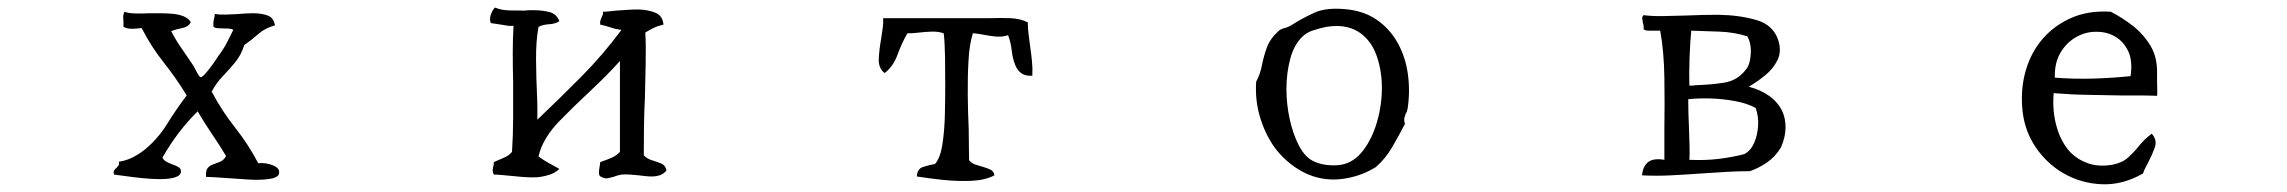

<svg xmlns="http://www.w3.org/2000/svg" viewBox="-20 -509 6040 507"><path d="M717 -52Q716 -39 687 -36Q665 -33 634.5 -35Q604 -37 576 -39Q560 -40 546 -41Q532 -42 524 -42Q523 -59 528.5 -65.5Q534 -72 543 -75Q552 -78 561.5 -82Q571 -86 577 -97Q559 -127 539.5 -155.5Q520 -184 502 -215Q449 -163 409 -93Q412 -86 419.5 -82Q427 -78 435 -75Q444 -72 451 -68Q458 -64 458 -56Q457 -45 441.5 -40.5Q426 -36 403 -36Q381 -36 356.5 -38.5Q332 -41 311.5 -44Q291 -47 281 -48Q279 -56 281.5 -59.5Q284 -63 288 -66Q291 -69 293 -72Q295 -75 294 -82Q314 -85 330.5 -93.5Q347 -102 361 -113Q396 -141 421.5 -182Q447 -223 473 -257Q445 -303 412 -344.5Q379 -386 354 -435Q351 -435 345 -434Q336 -433 326.5 -433Q317 -433 306 -438Q306 -442 306 -445.5Q306 -449 306 -453Q305 -460 305.5 -467Q306 -474 309 -478Q319 -474 336 -473.5Q353 -473 373 -474Q387 -474 401.5 -474Q416 -474 430 -473Q449 -472 463.5 -466.5Q478 -461 484 -450Q477 -438 461.5 -435Q446 -432 432 -427Q443 -405 459 -382Q475 -359 491 -335Q493 -331 500 -318Q507 -305 510 -305Q514 -305 523.5 -316Q533 -327 543 -341Q553 -355 557 -362Q558 -363 558 -363Q572 -382 580 -398Q588 -414 596 -430Q592 -433 584.5 -433.5Q577 -434 569 -434Q562 -434 555 -434.5Q548 -435 544 -438Q543 -445 543.5 -450Q544 -455 545 -459Q546 -462 546.5 -465Q547 -468 547 -472Q560 -470 576.5 -470.5Q593 -471 610 -472Q619 -473 629 -473.5Q639 -474 648 -474Q671 -474 687 -468Q703 -462 706 -442Q680 -435 662.5 -419.5Q645 -404 625 -390Q617 -364 601 -344.5Q585 -325 568 -307.5Q551 -290 539 -267Q566 -216 600.5 -172.5Q635 -129 662 -78Q682 -80 700.5 -72.5Q719 -65 717 -52Z M1740 -59Q1733 -50 1723 -46.5Q1713 -43 1701 -43Q1693 -43 1684 -44Q1675 -45 1667 -46Q1655 -47 1643.5 -48Q1632 -49 1621 -48Q1615 -47 1610 -45.5Q1605 -44 1600 -42Q1592 -40 1585.5 -38.5Q1579 -37 1572 -40Q1561 -43 1561.5 -53Q1562 -63 1564 -73Q1565 -79 1565 -81Q1580 -86 1594 -92Q1608 -98 1617 -108V-348Q1583 -310 1539.5 -269.5Q1496 -229 1457 -189Q1438 -170 1423 -146Q1408 -122 1402 -96Q1415 -86 1429 -78.5Q1443 -71 1457 -63Q1447 -53 1432 -48Q1417 -43 1400 -41Q1382 -40 1362.5 -41.5Q1343 -43 1325 -45Q1314 -46 1303.5 -47Q1293 -48 1284 -48Q1281 -54 1281 -58Q1281 -62 1282 -67Q1283 -70 1283.5 -73Q1284 -76 1284 -81Q1297 -87 1310.5 -92.5Q1324 -98 1332 -108Q1335 -153 1335 -200Q1335 -247 1335 -292Q1334 -332 1334 -369.5Q1334 -407 1336 -441Q1330 -440 1321.5 -441Q1313 -442 1303 -444Q1297 -445 1290 -446Q1283 -447 1276 -448Q1272 -458 1276 -470Q1280 -482 1287 -489Q1304 -482 1325 -481.5Q1346 -481 1366 -481Q1372 -482 1378 -482Q1384 -482 1390 -482Q1413 -482 1431.5 -477Q1450 -472 1457 -453Q1447 -446 1430 -445Q1413 -444 1402 -438Q1395 -400 1395.5 -350.5Q1396 -301 1398 -259Q1399 -239 1399 -222Q1399 -205 1399 -193Q1458 -249 1515 -306.5Q1572 -364 1621 -430Q1605 -432 1592.5 -436.5Q1580 -441 1565 -444Q1564 -451 1565.5 -455Q1567 -459 1568 -462Q1570 -466 1571.5 -469.5Q1573 -473 1572 -478Q1579 -478 1588 -479Q1597 -480 1607 -481Q1622 -482 1637 -483Q1652 -484 1667 -484Q1693 -483 1711.5 -475Q1730 -467 1732 -444Q1718 -441 1706.5 -435.5Q1695 -430 1684 -423Q1686 -387 1685 -343Q1684 -299 1683 -252Q1681 -213 1680.5 -174.5Q1680 -136 1680 -99Q1688 -90 1701 -86Q1714 -82 1725.5 -77.5Q1737 -73 1740 -59Z M2706 -309Q2687 -308 2676.5 -316Q2666 -324 2661 -337Q2654 -354 2651.5 -376Q2649 -398 2642 -416Q2626 -411 2610 -412.5Q2594 -414 2579 -417Q2571 -418 2564 -419.5Q2557 -421 2549 -421Q2540 -393 2537.5 -350Q2535 -307 2535.5 -258.5Q2536 -210 2538 -168Q2538 -143 2538.5 -122Q2539 -101 2539 -86Q2545 -78 2555.5 -74.5Q2566 -71 2577 -68Q2587 -65 2595.5 -61Q2604 -57 2606 -46Q2581 -33 2544.5 -31.5Q2508 -30 2470 -34Q2432 -38 2401 -43Q2402 -63 2417 -68Q2432 -73 2449 -76Q2463 -92 2468.5 -127.5Q2474 -163 2475 -205Q2476 -247 2476 -283Q2476 -318 2475.5 -357Q2475 -396 2472 -421Q2458 -426 2441 -425.5Q2424 -425 2407 -423Q2399 -422 2391 -421.5Q2383 -421 2376 -421Q2361 -395 2350 -364.5Q2339 -334 2316 -316Q2299 -329 2300.5 -355Q2302 -381 2307 -408Q2309 -422 2311 -436Q2313 -450 2312 -461Q2320 -461 2335.5 -461Q2351 -461 2370 -461Q2399 -461 2432.5 -461Q2466 -461 2497.5 -461Q2529 -461 2552 -461Q2575 -461 2583 -461Q2586 -461 2589 -461Q2592 -461 2595 -461Q2622 -462 2648 -461Q2674 -460 2694 -450Q2694 -435 2696 -419.5Q2698 -404 2700 -388Q2703 -368 2705 -348Q2707 -328 2706 -309Z M3697 -222Q3696 -218 3695 -215Q3694 -212 3692 -209Q3690 -204 3688.5 -198Q3687 -192 3690 -182Q3674 -151 3656 -120Q3638 -89 3612 -67Q3585 -51 3558.5 -43.5Q3532 -36 3506 -35Q3457 -34 3415 -58Q3373 -82 3344 -122Q3320 -157 3307 -200.5Q3294 -244 3297 -293Q3308 -314 3312.5 -337.5Q3317 -361 3325.5 -384Q3334 -407 3356 -427Q3361 -432 3372.5 -435Q3384 -438 3394 -445Q3423 -463 3452 -476Q3481 -489 3530 -485Q3580 -481 3614.5 -457.5Q3649 -434 3670 -397Q3691 -360 3697.5 -314.5Q3704 -269 3697 -222ZM3629 -277Q3629 -320 3616.5 -358Q3604 -396 3577 -418Q3560 -432 3536.5 -437.5Q3513 -443 3482 -438Q3463 -434 3446.5 -428.5Q3430 -423 3419 -412Q3397 -391 3387 -353.5Q3377 -316 3377 -274Q3377 -234 3385.5 -195Q3394 -156 3409 -126.5Q3424 -97 3445 -85Q3462 -76 3483 -73.5Q3504 -71 3522 -74Q3555 -80 3579 -111Q3603 -142 3616 -186.5Q3629 -231 3629 -277Z M4686 -216Q4695 -197 4695 -172.5Q4695 -148 4683 -120Q4668 -95 4646 -80Q4624 -65 4601 -57Q4569 -57 4537 -55Q4505 -53 4474 -51Q4432 -48 4392.5 -46Q4353 -44 4316 -46Q4318 -69 4331.5 -80.5Q4345 -92 4375 -87Q4375 -106 4375 -126Q4375 -146 4375 -168Q4376 -234 4375 -303.5Q4374 -373 4364 -428Q4360 -428 4356.5 -428Q4353 -428 4349 -428Q4340 -428 4332.5 -428Q4325 -428 4320 -432Q4321 -437 4320 -441.5Q4319 -446 4318 -450Q4317 -455 4316.5 -460Q4316 -465 4320 -469Q4342 -466 4371 -466.5Q4400 -467 4432 -468Q4453 -469 4475 -469.5Q4497 -470 4518 -470Q4574 -469 4618.5 -456Q4663 -443 4676 -402Q4685 -373 4673.5 -350Q4662 -327 4641 -310Q4620 -293 4598 -280Q4629 -272 4652 -255.5Q4675 -239 4686 -216ZM4616 -224Q4594 -236 4562 -242Q4530 -248 4497 -249Q4464 -250 4438 -247Q4438 -230 4438.5 -210Q4439 -190 4440 -170Q4441 -144 4441.5 -121.5Q4442 -99 4441 -87Q4483 -85 4519 -89.5Q4555 -94 4586 -102Q4603 -111 4612 -131.5Q4621 -152 4622.5 -177Q4624 -202 4616 -224ZM4594 -413Q4560 -424 4520 -425.5Q4480 -427 4446 -428Q4443 -399 4441.5 -356.5Q4440 -314 4441 -283Q4445 -283 4449 -283Q4453 -283 4457 -284Q4495 -285 4531.5 -290.5Q4568 -296 4590 -325Q4601 -337 4603 -365.5Q4605 -394 4594 -413Z M5676 -256Q5650 -257 5626 -257Q5602 -257 5578 -257Q5538 -258 5495.5 -258.5Q5453 -259 5403 -263Q5399 -217 5410.5 -175.5Q5422 -134 5447 -107Q5467 -87 5494.5 -77.5Q5522 -68 5558 -74Q5584 -79 5599.5 -93Q5615 -107 5629 -124.5Q5643 -142 5662 -156Q5677 -139 5670 -119.5Q5663 -100 5653 -81Q5649 -73 5645 -65.5Q5641 -58 5639 -51Q5585 -20 5529.5 -22.5Q5474 -25 5428 -52Q5385 -77 5356 -119.5Q5327 -162 5321 -214Q5315 -267 5327 -314.5Q5339 -362 5367 -398Q5397 -437 5444.5 -459.5Q5492 -482 5554 -478Q5585 -462 5613 -440Q5641 -418 5659 -387.5Q5677 -357 5676 -315Q5676 -311 5676 -306Q5676 -301 5676 -295Q5676 -284 5676.5 -272.5Q5677 -261 5676 -256ZM5606 -308Q5612 -348 5600 -373.5Q5588 -399 5566 -412Q5544 -425 5518 -425Q5489 -426 5463 -411.5Q5437 -397 5421 -370Q5405 -343 5406 -304Q5456 -300 5507.5 -301.5Q5559 -303 5606 -308Z"/></svg>

Font: Yuji Mai
Style: Regular
Weight: 400
Designer: Kataoka Yuji
Foundry: Kinuta Font Factory
Version: Version 3.002